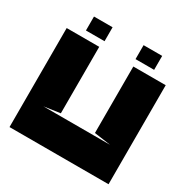

<svg xmlns="http://www.w3.org/2000/svg" viewBox="-173 -922 1047 1073"><g transform="rotate(30 350.5 -385.5)"><path d="M136 -195H566L460 -210V-639H669V0H30V-639H240V-210ZM130 -771H250V-681H130ZM450 -771H570V-681H450Z"/></g></svg>

Font: Banana Brick
Style: Regular
Weight: 400
Designer: artmaker
Foundry: artmaker
Version: Version 4.000 2011 initial release